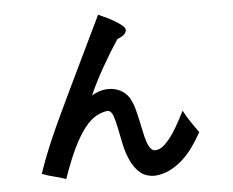

<svg xmlns="http://www.w3.org/2000/svg" viewBox="-54 -776 1108 914"><g transform="rotate(-5 500.0 -318.5)"><path d="M665 -46Q687 -47 709 -68.5Q731 -90 750 -118.5Q769 -147 784 -176Q799 -205 808 -222Q824 -191 841 -166.5Q858 -142 878 -113Q858 -77 834.5 -44Q811 -11 782.5 14.5Q754 40 721.5 56Q689 72 651 75Q606 75 579 51Q552 27 535.5 -9Q519 -45 510 -87Q501 -129 494 -165.5Q487 -202 478 -226.5Q469 -251 452 -252Q424 -249 396.5 -233.5Q369 -218 341.5 -183Q314 -148 286 -90.5Q258 -33 228 54Q200 44 170.5 37Q141 30 114 19Q129 -25 145 -66Q161 -107 180.5 -151.5Q200 -196 224.5 -248Q249 -300 280.5 -366Q312 -432 353 -517Q394 -602 447 -712Q450 -710 470 -701.5Q490 -693 512.5 -680.5Q535 -668 553.5 -654Q572 -640 572 -628Q572 -618 562.5 -608Q553 -598 529 -589Q487 -526 449.5 -459.5Q412 -393 385 -332Q422 -353 453 -355Q484 -357 508 -348Q532 -339 547.5 -323.5Q563 -308 569 -293Q580 -272 587 -245Q594 -218 600 -190Q606 -162 611.5 -135.5Q617 -109 624 -88.5Q631 -68 641 -56Q651 -44 665 -46Z"/></g></svg>

Font: D2Coding
Style: Bold
Weight: 700
Monospace: yes
Designer: Yong-Rak Park; Jeong-Hwan Yoon; Sang-Min Lee;
Foundry: NHN Corporation
Version: Version 1.3.2; Build 20180524